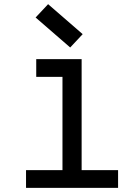

<svg xmlns="http://www.w3.org/2000/svg" viewBox="-20 -902 640 922"><path d="M280 0V-591L338 -533H154V-618H372V0ZM105 0V-85H547V0ZM317 -674 151 -818 211 -882 377 -738Z"/></svg>

Font: Victor Mono SemiBold
Style: Regular
Weight: 600
Monospace: yes
Designer: Rune Bjørnerås
Version: Version 1.561;gftools[0.9.30]